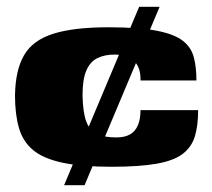

<svg xmlns="http://www.w3.org/2000/svg" viewBox="-20 -543 623 563"><path d="M307 -54Q219 -54 163 -66Q107 -78 77 -103Q47 -128 35.5 -168Q24 -208 24 -263Q25 -337 50.5 -381Q76 -425 136 -444Q196 -463 298 -463Q387 -463 439 -453Q491 -443 516 -423.5Q541 -404 548.5 -374.5Q556 -345 556 -307H392Q393 -346 372.5 -364.5Q352 -383 315 -383Q288 -383 266.5 -373Q245 -363 233.5 -337Q222 -311 222 -263Q223 -215 232.5 -188Q242 -161 263.5 -150.5Q285 -140 321 -140Q346 -140 361.5 -149Q377 -158 384.5 -176Q392 -194 392 -220H561Q561 -175 551.5 -143.5Q542 -112 516 -92Q490 -72 439.5 -63Q389 -54 307 -54ZM168 0 388 -523H448L228 0Z"/></svg>

Font: Genos Thin Black
Style: Regular
Weight: 900
Version: Version 1.010